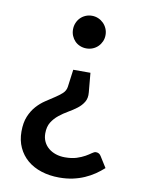

<svg xmlns="http://www.w3.org/2000/svg" viewBox="-80 -575 608 808"><g transform="rotate(10 224.0 -171.0)"><path d="M414.5 103.5Q398 118.5 378.5 131.8Q359 145 336.2 155Q313.5 165 286.8 170.8Q260 176.5 229 176.5Q187.5 176.5 152.5 165.2Q117.5 154 92.5 132.8Q67.5 111.5 53.5 81.2Q39.5 51 39.5 13Q39.5 -25 50.5 -51.5Q61.5 -78 78.5 -97Q95.5 -116 115.5 -129.2Q135.5 -142.5 153.2 -154Q171 -165.5 183.8 -177.2Q196.5 -189 199 -205.5L209 -280.5H282.5L290 -198Q292.5 -173.5 282.2 -156.8Q272 -140 255.2 -127.2Q238.5 -114.5 218.5 -103Q198.5 -91.5 180.8 -77.2Q163 -63 151.2 -44Q139.5 -25 139.5 3.5Q139.5 23 147 38.8Q154.5 54.5 167.8 65.5Q181 76.5 199 82.5Q217 88.5 238 88.5Q267 88.5 287.8 81.8Q308.5 75 323 66.8Q337.5 58.5 347 51.5Q356.5 44.5 363.5 44.5Q378.5 44.5 386 58ZM178.5 -448Q178.5 -462.5 183.8 -475.2Q189 -488 198.2 -497.5Q207.5 -507 220.2 -512.5Q233 -518 247.5 -518Q262 -518 274.8 -512.5Q287.5 -507 297 -497.5Q306.5 -488 312 -475.2Q317.5 -462.5 317.5 -448Q317.5 -433 312 -420.5Q306.5 -408 297 -398.5Q287.5 -389 274.8 -383.8Q262 -378.5 247.5 -378.5Q233 -378.5 220.2 -383.8Q207.5 -389 198.2 -398.5Q189 -408 183.8 -420.5Q178.5 -433 178.5 -448Z"/></g></svg>

Font: Lato SemiBold
Style: Regular
Weight: 600
Designer: Lukasz Dziedzic with Adam Twardoch and Botio Nikoltchev
Foundry: tyPoland Lukasz Dziedzic
Version: Version 2.015; 2015-08-06; http://www.latofonts.com/